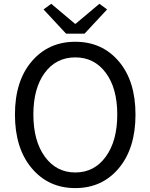

<svg xmlns="http://www.w3.org/2000/svg" viewBox="-20 -964 781 997"><path d="M57.6 -369.1Q57.6 -543 144.5 -645Q231.4 -747.1 371.1 -747.1Q510.7 -747.1 597.2 -645Q683.6 -543 683.6 -369.1Q683.6 -194.3 597.2 -90.8Q510.7 12.7 371.1 12.7Q231.4 12.7 144.5 -90.8Q57.6 -194.3 57.6 -369.1ZM371.1 -666Q271.5 -666 212.4 -585.9Q153.3 -505.9 153.3 -369.1Q153.3 -232.4 212.9 -150.4Q272.5 -68.4 371.1 -68.4Q469.7 -68.4 529.3 -150.4Q588.9 -232.4 588.9 -369.1Q588.9 -505.9 529.3 -585.9Q469.7 -666 371.1 -666ZM323.2 -789.1 206.1 -915 246.1 -944.3 369.1 -840.8H373L496.1 -944.3L536.1 -915L418.9 -789.1Z"/></svg>

Font: Nasu
Style: Regular
Weight: 400
Designer: Ryoko NISHIZUKA (kana &amp; ideographs); Paul D. Hunt (Latin, Greek &amp; Cyrillic); Wenlong ZHANG (bopomofo); Sandoll C
Version: Version 2014.1215